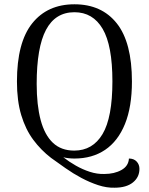

<svg xmlns="http://www.w3.org/2000/svg" viewBox="-20 -726 696 895"><path d="M514 149Q477 150 437.5 137Q398 124 359.5 103.5Q321 83 285.5 58Q250 33 218 10Q171 -26 135 -74.5Q99 -123 79 -189.5Q59 -256 59 -346Q59 -528 130 -617Q201 -706 327 -706Q454 -706 524.5 -617Q595 -528 595 -346Q595 -228 562.5 -148Q530 -68 470 -27.5Q410 13 327 13Q314 13 300 11.5Q286 10 275 7Q302 28 333.5 46Q365 64 399 75Q433 86 466 85Q513 85 546 66.5Q579 48 581 13Q604 13 617 27Q630 41 630 61Q630 100 599.5 124.5Q569 149 514 149ZM326 -24Q412 -24 458 -101Q504 -178 504 -347Q504 -514 458.5 -591.5Q413 -669 327 -669Q238 -669 194.5 -587Q151 -505 151 -335Q151 -236 169.5 -166.5Q188 -97 226.5 -60.5Q265 -24 326 -24Z"/></svg>

Font: Arima Thin
Style: Regular
Weight: 400
Version: Version 1.100